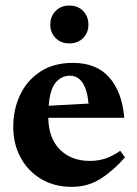

<svg xmlns="http://www.w3.org/2000/svg" viewBox="-20 -678 508 710"><path d="M250 -445.5Q336.5 -445.5 384 -391.8Q431.5 -338 439.5 -242.5H158.5Q160 -166 202 -124.5Q244 -83 312 -83Q343 -83 369.8 -91.8Q396.5 -100.5 424.5 -120.5L442 -96Q400.5 -48 352.8 -17.5Q305 13 246.5 13Q180.5 13 131.8 -16.2Q83 -45.5 56 -95.8Q29 -146 29 -209.5Q29 -273.5 54.5 -327.2Q80 -381 129.2 -413.2Q178.5 -445.5 250 -445.5ZM238 -398Q208.5 -398 186.8 -373.8Q165 -349.5 160 -287L307.5 -295Q297.5 -398 238 -398ZM236.5 -517.5Q205 -517.5 185.5 -537.5Q166 -557.5 166 -587Q166 -617 185.5 -637.2Q205 -657.5 236.5 -657.5Q268 -657.5 287.5 -637.2Q307 -617 307 -587Q307 -557.5 287.5 -537.5Q268 -517.5 236.5 -517.5Z"/></svg>

Font: Newsreader 16pt
Style: Bold
Weight: 700
Designer: Hugues Gentile
Foundry: Production Type
Version: Version 1.003; ttfautohint (v1.8.3)